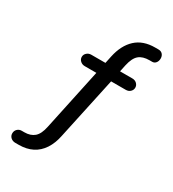

<svg xmlns="http://www.w3.org/2000/svg" viewBox="-213 -831 1026 1137"><g transform="rotate(30 300.0 -262.5)"><path d="M73 189Q54 189 41.5 177.5Q29 166 29 149Q29 131 41 119.5Q53 108 70 108H88Q130 108 155.5 86Q181 64 192 10L284 -422L303 -410H202Q184 -410 171.5 -421.5Q159 -433 159 -449Q159 -465 171.5 -476.5Q184 -488 202 -488H315L295 -472L309 -538Q327 -622 376.5 -668Q426 -714 508 -714H531Q549 -714 559 -702.5Q569 -691 569 -674Q569 -656 559.5 -644Q550 -632 535 -632H517Q471 -632 445.5 -610.5Q420 -589 408 -534L395 -472L380 -488H482Q501 -488 513 -476.5Q525 -465 525 -449Q525 -433 513 -421.5Q501 -410 482 -410H365L385 -423L291 14Q280 70 254 109.5Q228 149 188.5 169Q149 189 95 189Z"/></g></svg>

Font: Nunito SemiBold
Style: Regular
Weight: 600
Designer: Vernon Adams
Foundry: Vernon Adams
Version: Version 3.602